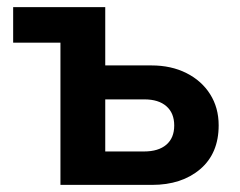

<svg xmlns="http://www.w3.org/2000/svg" viewBox="-20 -520 674 540"><path d="M406 -336Q461.5 -336 504.2 -314.5Q547 -293 571 -255Q595 -217 595 -167.5Q595 -88.5 543 -44.2Q491 0 407.5 0H150V-400H17V-500H276V-336ZM385 -94Q425.5 -94 447.8 -113Q470 -132 470 -167Q470 -202 448 -221.2Q426 -240.5 386 -240.5H276V-94Z"/></svg>

Font: Overused Grotesk SemiBold
Style: Regular
Weight: 610
Version: Version 0.004